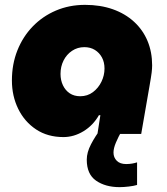

<svg xmlns="http://www.w3.org/2000/svg" viewBox="-20 -551 688 790"><path d="M472 219Q414 219 375.5 192.5Q337 166 337 106Q337 76 354.5 42.5Q372 9 395.5 -21.5Q419 -52 438 -72Q457 -92 460 -95L517 -69Q515 -66 504 -50Q493 -34 480 -11Q467 12 457 35.5Q447 59 447 77Q447 97 460.5 110.5Q474 124 499 124Q512 124 523.5 122Q535 120 544 117V210Q531 214 510 216.5Q489 219 472 219ZM241 13Q176 13 128.5 -18.5Q81 -50 55 -103Q29 -156 29 -220Q29 -287 51.5 -343.5Q74 -400 114.5 -442Q155 -484 210 -507.5Q265 -531 330 -531Q393 -531 444 -513Q495 -495 531.5 -461.5Q568 -428 587 -382.5Q606 -337 606 -282Q606 -269 604 -252.5Q602 -236 595 -196L561 0H381L393 -77H387Q363 -35 323.5 -11Q284 13 241 13ZM310 -155Q340 -155 362.5 -172Q385 -189 397.5 -215Q410 -241 410 -269Q410 -295 399.5 -314.5Q389 -334 370.5 -345.5Q352 -357 327 -357Q299 -357 276.5 -342Q254 -327 241.5 -302Q229 -277 229 -247Q229 -221 239 -200Q249 -179 267 -167Q285 -155 310 -155Z"/></svg>

Font: MuseoModerno Thin Black
Style: Italic
Weight: 900
Italic angle: -9°
Version: Version 1.003